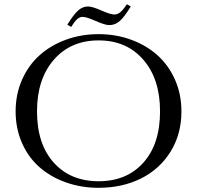

<svg xmlns="http://www.w3.org/2000/svg" viewBox="-20 -877 936 912"><path d="M448.2 15.1Q365.7 15.1 293.5 -10.5Q221.2 -36.1 168.2 -82.3Q115.2 -128.4 84.7 -197.3Q54.2 -266.1 54.2 -348.1Q54.2 -429.2 84.7 -498.3Q115.2 -567.4 168.2 -614.7Q221.2 -662.1 293.5 -688.5Q365.7 -714.8 448.2 -714.8Q530.3 -714.8 602.5 -688.5Q674.8 -662.1 727.8 -614.7Q780.8 -567.4 811.3 -498.3Q841.8 -429.2 841.8 -348.1Q841.8 -238.8 789.3 -155.3Q736.8 -71.8 647.9 -28.3Q559.1 15.1 448.2 15.1ZM155.8 -348.1Q155.8 -192.9 235.4 -104.5Q314.9 -16.1 448.2 -16.1Q582 -16.1 661.1 -104.5Q740.2 -192.9 740.2 -348.1Q740.2 -502 660.6 -593.5Q581.1 -685.1 448.2 -685.1Q315.9 -685.1 235.8 -593.3Q155.8 -501.5 155.8 -348.1ZM299.8 -759.8Q330.1 -808.6 351.3 -827.4Q372.6 -846.2 397.9 -846.2Q418.5 -846.2 461.7 -827.1Q504.9 -808.1 522.9 -808.1Q538.1 -808.1 551.3 -818.8Q564.5 -829.6 583 -856.9L601.1 -846.2Q570.8 -796.4 548.8 -777.1Q526.9 -757.8 499 -757.8Q478.5 -757.8 434.6 -777.3Q390.6 -796.9 372.1 -796.9Q358.9 -796.9 346.9 -786.4Q335 -775.9 317.9 -749Z"/></svg>

Font: Messapia
Style: Regular
Weight: 400
Designer: Luca Marsano
Foundry: Collletttivo
Version: Version 1.000;FEAKit 1.0